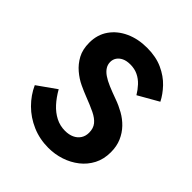

<svg xmlns="http://www.w3.org/2000/svg" viewBox="-199 -848 999 999"><g transform="rotate(45 300.5 -348.0)"><path d="M138 -236Q160 -197 186.5 -168Q213 -139 245 -122.5Q277 -106 314 -106Q343 -106 364.5 -116Q386 -126 398 -144.5Q410 -163 410 -188Q410 -220 393.5 -240.5Q377 -261 345 -276.5Q313 -292 266 -310Q240 -320 208 -335Q176 -350 146.5 -375Q117 -400 98 -435Q79 -470 79 -520Q79 -579 109.5 -622.5Q140 -666 192.5 -690Q245 -714 311 -714Q377 -714 426 -691.5Q475 -669 507.5 -634.5Q540 -600 558 -564L446 -500Q431 -525 411.5 -546Q392 -567 367 -579Q342 -591 311 -591Q283 -591 264.5 -582Q246 -573 236.5 -558.5Q227 -544 227 -526Q227 -507 237 -491Q247 -475 266.5 -461.5Q286 -448 315.5 -435.5Q345 -423 384 -409Q418 -397 450 -379Q482 -361 507 -335Q532 -309 547 -274.5Q562 -240 562 -196Q562 -145 541.5 -105.5Q521 -66 486 -38.5Q451 -11 407 3.5Q363 18 316 18Q251 18 195.5 -6Q140 -30 99 -71Q58 -112 35 -163Z"/></g></svg>

Font: Venryn Sans SemiBold
Style: Regular
Weight: 600
Designer: Owen Earl, indestructible type* (font) & Cristiano Sobral (main changes)
Version: Version 3.60;October 28, 2020;FontCreator 13.0.0.2681 64-bit